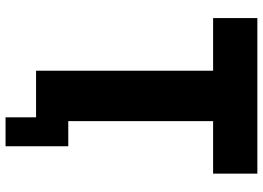

<svg xmlns="http://www.w3.org/2000/svg" viewBox="-152 -714 979 716"><g transform="rotate(90 338.0 -355.5)"><path d="M46.9 -660.2V-825.2H627V-660.2H431.2V-120.1H524.9V113.8H417V0H243.2V-660.2Z"/></g></svg>

Font: Hussar Preview
Style: Bold
Weight: 700
Foundry: Cannot Into Space Fonts, PlusOne Fonts
Version: Version 2.29RC2 "Millennial"